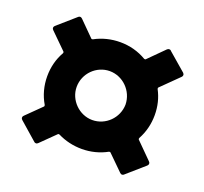

<svg xmlns="http://www.w3.org/2000/svg" viewBox="-96 -674 788 742"><g transform="rotate(20 297.5 -303.0)"><path d="M515 -303C515 -339 507 -372 491 -402C490 -405 490 -407 492 -409L562 -478C565 -481 566 -483 566 -487C566 -489 565 -492 562 -495L489 -558C487 -561 484 -562 481 -562C478 -562 475 -561 472 -558L409 -495C407 -493 405 -493 402 -494C370 -513 333 -523 294 -523C257 -523 221 -514 190 -497C187 -496 185 -496 183 -498L123 -558C120 -561 117 -562 115 -562C111 -562 109 -561 106 -558L34 -495C31 -492 30 -489 30 -487C30 -483 31 -481 34 -478L99 -414C101 -412 101 -410 100 -407C82 -376 73 -340 73 -303C73 -264 83 -227 102 -195C103 -192 103 -190 101 -188L40 -128C37 -125 36 -123 36 -119C36 -117 37 -114 40 -111L112 -48C115 -45 117 -44 121 -44C123 -44 126 -45 129 -48L188 -106C190 -108 192 -108 195 -107C225 -92 259 -84 294 -84C331 -84 366 -93 397 -110C400 -111 402 -111 404 -109L466 -48C469 -45 472 -44 474 -44C478 -44 480 -45 483 -48L555 -111C558 -114 559 -117 559 -119C559 -123 558 -125 555 -128L490 -193C488 -195 488 -197 489 -200C506 -231 515 -266 515 -303ZM194 -303C194 -359 240 -404 294 -404C348 -404 394 -359 395 -303C394 -248 349 -203 294 -203C240 -203 194 -249 194 -303Z"/></g></svg>

Font: Barlow Semi Condensed
Style: Bold
Weight: 700
Width: 4
Designer: Jeremy Tribby
Foundry: Tribby Type
Version: Version 1.422;hotconv 1.0.109;makeotfexe 2.5.65596